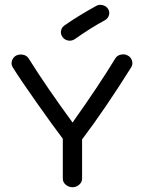

<svg xmlns="http://www.w3.org/2000/svg" viewBox="-20 -775 605 807"><path d="M285 12Q269 12 256.5 1.5Q244 -9 244 -24V-192Q205 -243 134.5 -343Q64 -443 33 -493Q26 -505 30 -519Q34 -533 47 -541Q61 -548 76.5 -545Q92 -542 100 -530Q175 -410 285 -260Q397 -418 465 -530Q472 -542 488.5 -545.5Q505 -549 518 -541Q531 -534 535 -519.5Q539 -505 532 -493Q421 -316 325 -189V-24Q325 -9 312.5 1.5Q300 12 285 12ZM295 -611Q282 -602 267 -604.5Q252 -607 243 -619Q234 -631 236.5 -645.5Q239 -660 251 -668Q303 -705 384 -750Q396 -757 411 -753.5Q426 -750 434 -738Q442 -726 438 -711.5Q434 -697 421 -690Q363 -659 295 -611Z"/></svg>

Font: Hoogli Semibold
Style: Regular
Weight: 600
Designer: Anand Singh Naorem
Foundry: Brand New Type
Version: Version 1.00 b007